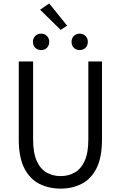

<svg xmlns="http://www.w3.org/2000/svg" viewBox="-20 -1091 707 1124"><path d="M335 13.2Q265.6 13.2 210.2 -14.9Q154.8 -43 122.3 -106.2Q89.8 -169.4 89.8 -275.9V-731H173.8V-274.9Q173.8 -195.3 195.3 -148.2Q216.8 -101.1 253.4 -80.6Q290 -60.1 335 -60.1Q379.9 -60.1 416.7 -80.6Q453.6 -101.1 475.3 -148.2Q497.1 -195.3 497.1 -274.9V-731H577.1V-275.9Q577.1 -169.4 545.2 -106.2Q513.2 -43 458.3 -14.9Q403.3 13.2 335 13.2ZM221.2 -797.9Q200.2 -797.9 186.5 -811Q172.9 -824.2 172.9 -846.2Q172.9 -867.2 186.5 -880.6Q200.2 -894 221.2 -894Q241.2 -894 254.6 -880.6Q268.1 -867.2 268.1 -846.2Q268.1 -824.2 254.6 -811Q241.2 -797.9 221.2 -797.9ZM445.8 -797.9Q425.8 -797.9 412.4 -811Q398.9 -824.2 398.9 -846.2Q398.9 -867.2 412.4 -880.6Q425.8 -894 445.8 -894Q466.8 -894 480.5 -880.6Q494.1 -867.2 494.1 -846.2Q494.1 -824.2 480.5 -811Q466.8 -797.9 445.8 -797.9ZM335 -916 214.8 -1034.2 268.1 -1070.8 373 -940.9Z"/></svg>

Font: Shanggu Mono N
Style: Regular
Weight: 350
Designer: GuiWonder
Version: Version 1.021